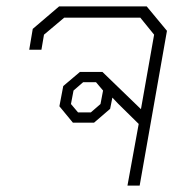

<svg xmlns="http://www.w3.org/2000/svg" viewBox="-20 -578 589 598"><path d="M500 -482 415 0H377L412 -192L348 -255L330 -274L323 -239L273 -196H207L165 -247L177 -310L229 -354H299L419 -238L460 -470L417 -523H180L117 -470L109 -423H71L82 -488L164 -558H437ZM301 -296 279 -322H239L209 -296L201 -254L223 -228H263L293 -254Z"/></svg>

Font: Chakra Petch ExtraLight
Style: Italic
Weight: 275
Italic angle: -10°
Designer: Katatrad Aksorn Co.,Ltd.
Foundry: Cadson Demak Co.,Ltd.
Version: Version 1.000; ttfautohint (v1.6)